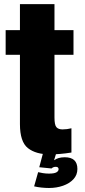

<svg xmlns="http://www.w3.org/2000/svg" viewBox="-20 -744 415 934"><path d="M223 7Q154.5 7 115.8 -23.5Q77 -54 77 -140.5V-477.5H7.5V-597.5H77V-724H245V-597.5H337.5V-477.5H245V-172.5Q245 -135.5 254.8 -125Q264.5 -114.5 284 -114.5Q306 -114.5 327.5 -120V-2Q271.5 7 223 7ZM218.5 170.5Q202 170.5 182.2 168.5Q162.5 166.5 146 162.5L165.5 93.5Q174.5 96 188.8 98.2Q203 100.5 218 100.5Q243.5 100.5 254.2 94.5Q265 88.5 265 79Q265 67.5 251 67.5Q239 67.5 230.5 75.5L171 69.5L189.5 0H254L243 35.5Q252 29 264.8 25Q277.5 21 295 21Q356.5 21 356.5 78Q356.5 107 337.2 127.8Q318 148.5 286.5 159.5Q255 170.5 218.5 170.5Z"/></svg>

Font: Anybody Condensed ExtraBold
Style: Regular
Weight: 800
Width: 3
Designer: Tyler Finck
Foundry: Etcetera Type Company
Version: Version 1.010; ttfautohint (v1.8.3) -l 8 -r 50 -G 200 -x 14 